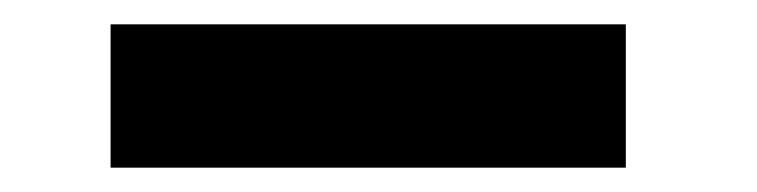

<svg xmlns="http://www.w3.org/2000/svg" viewBox="-20 -436 623 158"><path d="M71 -416C71 -416 71 -298 71 -298C71 -298 495 -298 495 -298C495 -298 495 -416 495 -416C495 -416 71 -416 71 -416Z"/></svg>

Font: Girnar Poppins
Style: SemiBold
Weight: 500
Designer: Ninad Kale (Devanagari), Jonny Pinhorn (Latin)
Foundry: Indian Type Foundry
Version: ""